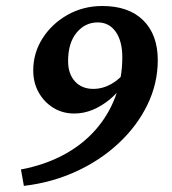

<svg xmlns="http://www.w3.org/2000/svg" viewBox="-20 -602 572 640"><path d="M394.5 -323.2Q373 -293 345.7 -270.5Q318.4 -248 288.6 -235.8Q258.8 -223.6 227.5 -223.6Q188.5 -223.6 157.7 -242.7Q127 -261.7 108.9 -293.9Q90.8 -326.2 90.8 -367.2Q90.8 -425.8 122.1 -474.6Q153.3 -523.4 205.6 -552.7Q257.8 -582 321.3 -582Q409.2 -582 457.5 -534.2Q505.9 -486.3 505.9 -401.4Q505.9 -324.2 471.7 -253.4Q437.5 -182.6 376 -125Q314.5 -67.4 233.4 -30.3Q152.3 6.8 59.6 17.6L49.8 -37.1Q127.9 -51.8 190.4 -85Q252.9 -118.2 296.9 -167.5Q340.8 -216.8 364.3 -278.8Q387.7 -340.8 387.7 -411.1Q387.7 -464.8 365.7 -496.1Q343.8 -527.3 305.7 -527.3Q263.7 -527.3 235.4 -493.2Q207 -459 207 -398.4Q207 -355.5 230 -330.6Q252.9 -305.7 291 -305.7Q322.3 -305.7 351.6 -322.3Q380.9 -338.9 402.3 -369.1Z"/></svg>

Font: Crimson Pro ExtraLight SemiBold
Style: Italic
Weight: 600
Italic angle: -12°
Version: Version 1.002